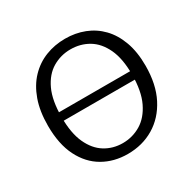

<svg xmlns="http://www.w3.org/2000/svg" viewBox="-156 -873 1058 1047"><g transform="rotate(-30 372.5 -349.0)"><path d="M108.3 -376H640V-323.3H108.3ZM361.7 9Q275.7 9 207.5 -30.2Q139.3 -69.3 99.8 -147.5Q60.3 -225.7 60.3 -342Q60.3 -433.3 84.8 -501.8Q109.3 -570.3 153 -616Q196.7 -661.7 254.2 -684.3Q311.7 -707 378 -707Q442.3 -707 498.2 -685.3Q554 -663.7 595.8 -620.5Q637.7 -577.3 661.5 -512.3Q685.3 -447.3 685.3 -360.7Q685.3 -243.3 642.8 -160.8Q600.3 -78.3 527.3 -34.7Q454.3 9 361.7 9ZM367.3 -56Q429.3 -56 481.5 -87.3Q533.7 -118.7 565.5 -185Q597.3 -251.3 597.3 -356Q597.3 -455.7 567.5 -518.8Q537.7 -582 487.3 -612Q437 -642 374.3 -642Q313 -642 261.3 -611.5Q209.7 -581 179 -515.7Q148.3 -450.3 148.3 -345Q148.3 -244.7 177.5 -181Q206.7 -117.3 256.3 -86.7Q306 -56 367.3 -56Z"/></g></svg>

Font: Bitter Thin
Style: Regular
Weight: 100
Designer: Sol Matas, and Bitter project Authors
Foundry: Sol Matas
Version: Version 2.002